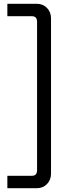

<svg xmlns="http://www.w3.org/2000/svg" viewBox="-20 -764 374 1018"><path d="M174 234H19V168H149.5Q176.5 168 176.5 138V-648Q176.5 -678 149.5 -678H19V-744H174Q207.8 -744 229.1 -721.9Q250.5 -699.8 250.5 -666.8V156.8Q250.5 189.8 229.1 211.9Q207.8 234 174 234Z"/></svg>

Font: Space Grotesk Variable Light
Style: Regular
Weight: 300
Designer: Florian Karsten
Foundry: Florian Karsten
Version: Version 2.000